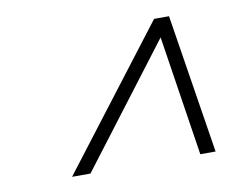

<svg xmlns="http://www.w3.org/2000/svg" viewBox="-52 -774 662 519"><g transform="rotate(-10 279.0 -514.0)"><path d="M406.5 -663.5H416.5L157.5 -323H107L399.5 -705H440.5L501 -323H459Z"/></g></svg>

Font: Newsreader 60pt SemiBold
Style: Italic
Weight: 600
Italic angle: -17°
Designer: Hugues Gentile
Foundry: Production Type
Version: Version 1.003